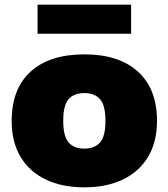

<svg xmlns="http://www.w3.org/2000/svg" viewBox="-20 -792 722 823"><path d="M341.5 11Q246 11 176 -22.5Q106 -56 68 -119.8Q30 -183.5 30 -274Q30 -411 111.2 -485Q192.5 -559 341.5 -559Q490 -559 571.5 -484.8Q653 -410.5 653 -274.5Q653 -183.5 614.8 -119.8Q576.5 -56 506.5 -22.5Q436.5 11 341.5 11ZM341.5 -155Q386 -155 409 -181.5Q432 -208 432 -274Q432 -340.5 408.8 -366.8Q385.5 -393 341.5 -393Q297 -393 274 -366.8Q251 -340.5 251 -274.5Q251 -208.5 273.8 -181.8Q296.5 -155 341.5 -155ZM141 -647.5V-772H542V-647.5Z"/></svg>

Font: Encode Sans SmExp Black
Style: Regular
Weight: 900
Width: 6
Designer: Multiple Designers
Foundry: Impallari Type
Version: Version 3.002; ttfautohint (v1.8.3) -l 8 -r 50 -G 200 -x 14 